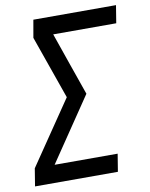

<svg xmlns="http://www.w3.org/2000/svg" viewBox="-83 -796 669 858"><g transform="rotate(-10 251.5 -367.5)"><path d="M6 0 19 -80 215 -368 114 -655 128 -735H503L490 -655H204L254 -511L304 -368L109 -80H395L382 0Z"/></g></svg>

Font: Iosevka SS04 Medium Oblique
Style: Regular
Weight: 500
Italic angle: -9°
Monospace: yes
Designer: Belleve Invis
Foundry: Belleve Invis
Version: Version 19.0.0; ttfautohint (v1.8.4)